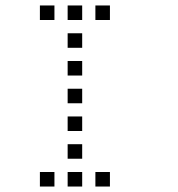

<svg xmlns="http://www.w3.org/2000/svg" viewBox="-20 -696 640 692"><path d="M124.8 -676.2Q123.8 -676.2 123.8 -676.2Q123.8 -676.2 123.8 -675.2V-624.8Q123.8 -623.8 123.8 -623.8Q123.8 -623.8 124.8 -623.8H175.2Q176.2 -623.8 176.2 -623.8Q176.2 -623.8 176.2 -624.8V-675.2Q176.2 -676.2 176.2 -676.2Q176.2 -676.2 175.2 -676.2ZM224.8 -676.2Q223.8 -676.2 223.8 -676.2Q223.8 -676.2 223.8 -675.2V-624.8Q223.8 -623.8 223.8 -623.8Q223.8 -623.8 224.8 -623.8H275.2Q276.2 -623.8 276.2 -623.8Q276.2 -623.8 276.2 -624.8V-675.2Q276.2 -676.2 276.2 -676.2Q276.2 -676.2 275.2 -676.2ZM324.8 -676.2Q323.8 -676.2 323.8 -676.2Q323.8 -676.2 323.8 -675.2V-624.8Q323.8 -623.8 323.8 -623.8Q323.8 -623.8 324.8 -623.8H375.2Q376.2 -623.8 376.2 -623.8Q376.2 -623.8 376.2 -624.8V-675.2Q376.2 -676.2 376.2 -676.2Q376.2 -676.2 375.2 -676.2ZM224.8 -576.2Q223.8 -576.2 223.8 -576.2Q223.8 -576.2 223.8 -575.2V-524.8Q223.8 -523.8 223.8 -523.8Q223.8 -523.8 224.8 -523.8H275.2Q276.2 -523.8 276.2 -523.8Q276.2 -523.8 276.2 -524.8V-575.2Q276.2 -576.2 276.2 -576.2Q276.2 -576.2 275.2 -576.2ZM224.8 -476.2Q223.8 -476.2 223.8 -476.2Q223.8 -476.2 223.8 -475.2V-424.8Q223.8 -423.8 223.8 -423.8Q223.8 -423.8 224.8 -423.8H275.2Q276.2 -423.8 276.2 -423.8Q276.2 -423.8 276.2 -424.8V-475.2Q276.2 -476.2 276.2 -476.2Q276.2 -476.2 275.2 -476.2ZM224.8 -376.2Q223.8 -376.2 223.8 -376.2Q223.8 -376.2 223.8 -375.2V-324.8Q223.8 -323.8 223.8 -323.8Q223.8 -323.8 224.8 -323.8H275.2Q276.2 -323.8 276.2 -323.8Q276.2 -323.8 276.2 -324.8V-375.2Q276.2 -376.2 276.2 -376.2Q276.2 -376.2 275.2 -376.2ZM224.8 -276.2Q223.8 -276.2 223.8 -276.2Q223.8 -276.2 223.8 -275.2V-224.8Q223.8 -223.8 223.8 -223.8Q223.8 -223.8 224.8 -223.8H275.2Q276.2 -223.8 276.2 -223.8Q276.2 -223.8 276.2 -224.8V-275.2Q276.2 -276.2 276.2 -276.2Q276.2 -276.2 275.2 -276.2ZM224.8 -176.2Q223.8 -176.2 223.8 -176.2Q223.8 -176.2 223.8 -175.2V-124.8Q223.8 -123.8 223.8 -123.8Q223.8 -123.8 224.8 -123.8H275.2Q276.2 -123.8 276.2 -123.8Q276.2 -123.8 276.2 -124.8V-175.2Q276.2 -176.2 276.2 -176.2Q276.2 -176.2 275.2 -176.2ZM124.8 -76.2Q123.8 -76.2 123.8 -76.2Q123.8 -76.2 123.8 -75.2V-24.8Q123.8 -23.8 123.8 -23.8Q123.8 -23.8 124.8 -23.8H175.2Q176.2 -23.8 176.2 -23.8Q176.2 -23.8 176.2 -24.8V-75.2Q176.2 -76.2 176.2 -76.2Q176.2 -76.2 175.2 -76.2ZM224.8 -76.2Q223.8 -76.2 223.8 -76.2Q223.8 -76.2 223.8 -75.2V-24.8Q223.8 -23.8 223.8 -23.8Q223.8 -23.8 224.8 -23.8H275.2Q276.2 -23.8 276.2 -23.8Q276.2 -23.8 276.2 -24.8V-75.2Q276.2 -76.2 276.2 -76.2Q276.2 -76.2 275.2 -76.2ZM324.8 -76.2Q323.8 -76.2 323.8 -76.2Q323.8 -76.2 323.8 -75.2V-24.8Q323.8 -23.8 323.8 -23.8Q323.8 -23.8 324.8 -23.8H375.2Q376.2 -23.8 376.2 -23.8Q376.2 -23.8 376.2 -24.8V-75.2Q376.2 -76.2 376.2 -76.2Q376.2 -76.2 375.2 -76.2Z"/></svg>

Font: Doto Black
Style: Regular
Weight: 900
Monospace: yes
Version: Version 1.000